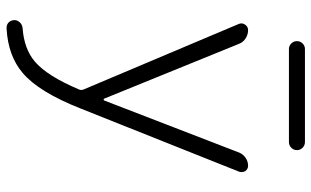

<svg xmlns="http://www.w3.org/2000/svg" viewBox="-206 -556 968 597"><g transform="rotate(90 278.5 -258.0)"><path d="M132.8 -671.9Q123 -671.9 115.7 -679.2Q108.4 -686.5 108.4 -696.8Q108.4 -707 115.7 -714.4Q123 -721.7 132.8 -721.7H421.9Q432.6 -721.7 439.9 -714.4Q447.3 -707 447.3 -696.8Q447.3 -686.5 439.9 -679.2Q432.6 -671.9 421.9 -671.9ZM287.1 -97.7Q288.1 -95.7 290 -95.7Q292 -95.7 293 -97.7L455.1 -517.6Q460 -529.3 471.2 -537.1Q482.4 -544.9 496.1 -544.9Q505.9 -544.9 512.7 -536.1Q515.6 -530.3 515.6 -525.4Q515.6 -521.5 514.6 -517.6L318.4 -25.4Q266.6 106.4 207 156.2Q154.3 201.2 69.3 206.1Q68.4 206.1 67.4 206.1Q57.6 206.1 50.8 200.2Q43 192.4 43 181.6Q43 171.9 50.8 164.1Q57.6 157.2 68.4 156.2Q132.8 151.4 171.9 118.2Q216.8 80.1 258.8 -19.5Q261.7 -26.4 258.8 -33.2L54.7 -516.6Q50.8 -526.4 57.1 -535.6Q63.5 -544.9 74.2 -544.9Q87.9 -544.9 100.1 -537.1Q112.3 -529.3 117.2 -515.6Z"/></g></svg>

Font: Gen Jyuu Gothic P Light
Style: Regular
Weight: 200
Designer: [Source Han Sans]
Ryoko NISHIZUKA  (kana & ideographs); Paul D. Hunt (Latin, Greek & Cyrillic); Wenlong ZHANG  (bopomofo
Version: Version 1.002.20150607